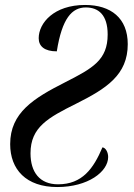

<svg xmlns="http://www.w3.org/2000/svg" viewBox="-20 -744 541 774"><path d="M211 10C335 10 416 -52 416 -111C416 -129 407 -148 393 -150C357 -65 312 -1 214 -1C140 -1 103 -50 103 -126C103 -232 175 -270 287 -326C409 -387 495 -442 495 -566C495 -671 427 -724 323 -724C197 -724 136 -651 136 -590C136 -557 160 -537 209 -537C230 -670 270 -714 326 -714C377 -714 414 -684 414 -605C414 -502 354 -469 242 -412C116 -348 21 -290 21 -163C21 -61 85 10 211 10Z"/></svg>

Font: Noto Serif Display Condensed Medium
Style: Italic
Weight: 500
Width: 3
Italic angle: -12°
Designer: Monotype Design Team
Foundry: Monotype Imaging Inc.
Version: Version 2.009